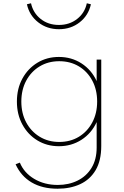

<svg xmlns="http://www.w3.org/2000/svg" viewBox="-20 -875 754 1170"><path d="M331 275Q408.5 275 468.5 247.2Q528.5 219.5 562.8 161.8Q597 104 597 14V-512H569V-381Q537.5 -449.5 476.5 -488.8Q415.5 -528 339 -528Q266 -528 208 -492.8Q150 -457.5 116.5 -396.2Q83 -335 83 -256Q83 -177.5 116.5 -116Q150 -54.5 208 -19.2Q266 16 339 16Q415.5 16 476.5 -23.2Q537.5 -62.5 569 -131V24Q569 97 537.8 148Q506.5 199 452.8 225.5Q399 252 332 252Q250.5 252 188.5 215Q126.5 178 101 116L75 126Q108 198.5 173 236.8Q238 275 331 275ZM341 -10Q274 -10 221.8 -41.8Q169.5 -73.5 139.8 -129Q110 -184.5 110 -256Q110 -328 139.8 -383.5Q169.5 -439 221.8 -470.5Q274 -502 341 -502Q408.5 -502 460.8 -470.5Q513 -439 542.5 -383.5Q572 -328 572 -256Q572 -184.5 542.2 -128.8Q512.5 -73 460.5 -41.5Q408.5 -10 341 -10ZM339 -697Q412 -697 465.5 -739Q519 -781 534 -849L509 -855Q496.5 -796 450 -759.5Q403.5 -723 339 -723Q274 -723 228 -759.5Q182 -796 169 -855L144 -849Q159 -781 212.8 -739Q266.5 -697 339 -697Z"/></svg>

Font: Spartan Thin
Style: Regular
Weight: 100
Designer: Matt Bailey, Mirko Velimirovic
Foundry: Matt Bailey
Version: Version 1.003; ttfautohint (v1.8.3)